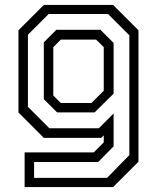

<svg xmlns="http://www.w3.org/2000/svg" viewBox="-20 -560 645 780"><path d="M80 200V59H361L401.5 18.5V-10L391.5 0H158L55 -103V-437L158 -540H439.5L542.5 -437V97L439.5 200ZM118.5 162.5H415L505.5 70V-416.5L419 -503H177.5L93.5 -419V-126L180.5 -39H381.5L441.5 -99V34.5L379 98H118.5ZM212 -103.5 158 -157V-388L209 -439H388L441.5 -385.5V-179.5L364.5 -103.5ZM227 -141.5H351.5L401.5 -191.5V-368.5L370.5 -399H227L196.5 -368.5V-172Z"/></svg>

Font: Tourney Thin
Style: Regular
Weight: 400
Version: Version 1.015